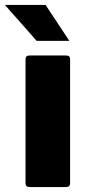

<svg xmlns="http://www.w3.org/2000/svg" viewBox="-45 -755 361 775"><path d="M74 0Q58 0 58 -16V-516Q58 -531 74 -531H222Q238 -531 238 -516V-16Q238 0 222 0ZM235 -590H103L-25 -735H139Z"/></svg>

Font: YamahaIndonesia935. App XBold
Style: Regular
Weight: 800
Designer: Dalton Maag Ltd
Foundry: Dalton Maag Ltd
Version: Version 1.002; January 01, 2024; Regular/Italic